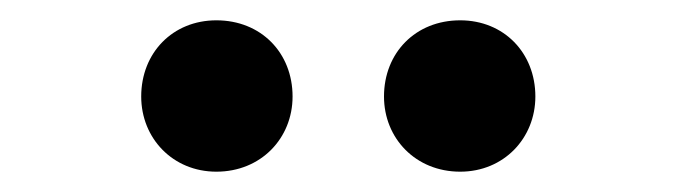

<svg xmlns="http://www.w3.org/2000/svg" viewBox="-20 -820 666 189"><path d="M193 -651C237 -651 268 -684 268 -725C268 -768 237 -800 193 -800C150 -800 119 -768 119 -725C119 -684 150 -651 193 -651ZM433 -651C476 -651 507 -684 507 -725C507 -768 476 -800 433 -800C389 -800 358 -768 358 -725C358 -684 389 -651 433 -651Z"/></svg>

Font: Spoqa Han Sans Neo Bold
Style: Bold
Weight: 700
Designer: [Spoqa Han Sans Neo] Dong-huui Kim  Younghwa Kang  Yujin Lee  [Noto Sans] Ryoko NISHIZUKA  (kana & ideographs); Paul D. 
Foundry: Spoqa (http://www.spoqa-han-sans.com)
Version: Version 1.100;hotconv 1.0.109;makeotfexe 2.5.65596